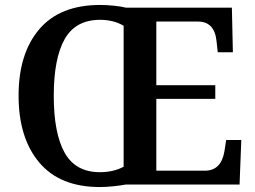

<svg xmlns="http://www.w3.org/2000/svg" viewBox="-20 -745 1031 775"><path d="M55 -359Q55 -529 138.5 -627Q222 -725 384 -725Q410 -725 439.5 -722Q469 -719 489 -714H916L920 -534H859L854 -579Q846 -658 779 -658H611V-401H849V-346H611V-56H807Q873 -56 886 -135L893 -180H954L947 0H487Q466 4 436.5 7Q407 10 383 10Q222 10 138.5 -89Q55 -188 55 -359ZM479 -72V-641Q438 -665 384 -665Q285 -665 241 -587Q197 -509 197 -358Q197 -207 241 -128.5Q285 -50 383 -50Q438 -50 479 -72Z"/></svg>

Font: Noto Serif SemiBold
Style: Regular
Weight: 600
Designer: Monotype Design Team
Foundry: Monotype Imaging Inc.
Version: Version 1.001